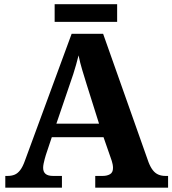

<svg xmlns="http://www.w3.org/2000/svg" viewBox="-20 -871 800 891"><path d="M4.6 0V-54.6H15.6Q33.4 -54.6 47.6 -60.3Q61.8 -66 73.8 -81.6Q85.8 -97.2 96.2 -126.8L312.4 -714H458.6L669.4 -118Q678.4 -95 689.4 -81Q700.4 -67 714.9 -60.8Q729.4 -54.6 747.8 -54.6H760V0H422V-54.6H456.8Q476.8 -54.6 490.6 -62.6Q504.4 -70.6 504.4 -91.6Q504.4 -100 502.8 -108.1Q501.2 -116.2 498.9 -123.6Q496.6 -131 494.6 -136.2L460.4 -234.4H220.4L192.6 -151.2Q190.2 -143.2 187.3 -132.6Q184.4 -122 182.3 -111.3Q180.2 -100.6 180.2 -92.2Q180.2 -73.6 191.4 -64.1Q202.6 -54.6 226.4 -54.6H267.4V0ZM241.6 -297H439.6L381.8 -480.4Q372 -512.4 361.7 -546.1Q351.4 -579.8 344.6 -614Q339.2 -591.8 333 -570.3Q326.8 -548.8 320.1 -527.4Q313.4 -506 305.4 -484.2ZM233.6 -769.6V-851.4H523.6V-769.6Z"/></svg>

Font: Noto Serif Hentaigana ExtraLight
Style: Regular
Weight: 200
Designer: Kazuhiro Yamada
Foundry: nipponia
Version: Version 1.000